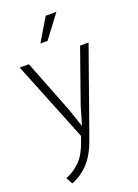

<svg xmlns="http://www.w3.org/2000/svg" viewBox="-170 -760 762 1061"><g transform="rotate(-20 210.5 -229.5)"><path d="M9 -470H63L185 -158L221 -52H223L254 -158L364 -470H414L233 40Q206 116 164 162Q122 208 63 231L42 193Q93 172 129 135Q165 98 189 27L198 0ZM204 -556H162L242 -690H305Z"/></g></svg>

Font: Mukta Vaani ExtraLight
Style: Regular
Weight: 275
Designer: Noopur Datye, Girish Dalvi, Yashodeep Gholap, Pallavi Karambelkar
Foundry: Ek Type
Version: Version 2.538;PS 1.000;hotconv 16.6.51;makeotf.lib2.5.65220;